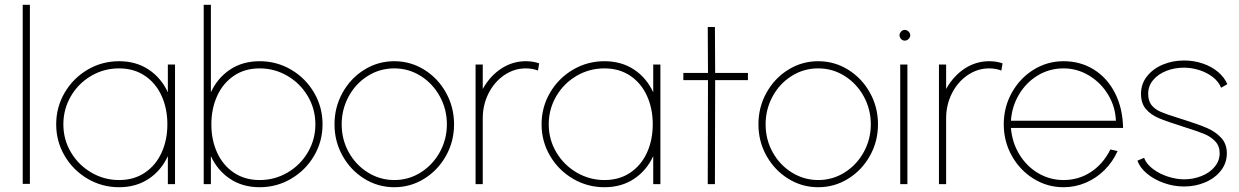

<svg xmlns="http://www.w3.org/2000/svg" viewBox="-20 -770 5183 803"><path d="M75 -750H105V-1H75Z M712 -500V0H682V-117Q654 -56.5 601.5 -21.8Q549 13 478 13Q406.5 13 346.2 -22.5Q286 -58 250.5 -118.2Q215 -178.5 215 -250Q215 -322 250.5 -382.5Q286 -443 346.2 -478.5Q406.5 -514 478 -514Q549 -514 601.5 -479.2Q654 -444.5 682 -384V-500ZM478 -17Q540.5 -17 586.2 -48Q632 -79 656 -132Q680 -185 680 -250Q680 -316 655.8 -369.2Q631.5 -422.5 585.8 -453.2Q540 -484 478 -484Q414.5 -484 361 -452.5Q307.5 -421 276.2 -367.2Q245 -313.5 245 -250Q245 -186 277 -132.5Q309 -79 362.5 -48Q416 -17 478 -17Z M1066 -514Q1137.5 -514 1197.8 -478.5Q1258 -443 1293.5 -382.5Q1329 -322 1329 -250Q1329 -178.5 1293.5 -118.2Q1258 -58 1197.8 -22.5Q1137.5 13 1066 13Q995 13 942.5 -21.8Q890 -56.5 862 -117V0H832V-750H862V-384Q890 -444.5 942.5 -479.2Q995 -514 1066 -514ZM1066 -17Q1129.5 -17 1183 -48.5Q1236.5 -80 1267.8 -133.5Q1299 -187 1299 -250Q1299 -314.5 1267 -368.2Q1235 -422 1181.5 -453Q1128 -484 1066 -484Q1003.5 -484 957.8 -452.8Q912 -421.5 888 -368.2Q864 -315 864 -250Q864 -184.5 888.2 -131.5Q912.5 -78.5 958.2 -47.8Q1004 -17 1066 -17Z M1629 13Q1561 13 1503.8 -22.5Q1446.5 -58 1412.8 -118.2Q1379 -178.5 1379 -250Q1379 -322 1412.8 -382.5Q1446.5 -443 1503.8 -478.5Q1561 -514 1629 -514Q1697 -514 1754.2 -478.5Q1811.5 -443 1845.2 -382.5Q1879 -322 1879 -250Q1879 -178.5 1845.2 -118.2Q1811.5 -58 1754.2 -22.5Q1697 13 1629 13ZM1629 -17Q1689.5 -17 1740 -49Q1790.5 -81 1819.8 -134.5Q1849 -188 1849 -250Q1849 -312.5 1819.8 -366.2Q1790.5 -420 1740 -452Q1689.5 -484 1629 -484Q1568 -484 1517.5 -452Q1467 -420 1438 -366.2Q1409 -312.5 1409 -250Q1409 -186 1438.8 -132.8Q1468.5 -79.5 1519.2 -48.2Q1570 -17 1629 -17Z M2230 -475Q2206 -484 2179 -484Q2130.5 -484 2089 -455.8Q2047.5 -427.5 2023.2 -379.5Q1999 -331.5 1999 -275V0H1969V-500H1999V-398Q2030 -453 2077 -483.5Q2124 -514 2179 -514Q2194 -514 2208.2 -511.8Q2222.5 -509.5 2235 -505Z M2742 -500V0H2712V-117Q2684 -56.5 2631.5 -21.8Q2579 13 2508 13Q2436.5 13 2376.2 -22.5Q2316 -58 2280.5 -118.2Q2245 -178.5 2245 -250Q2245 -322 2280.5 -382.5Q2316 -443 2376.2 -478.5Q2436.5 -514 2508 -514Q2579 -514 2631.5 -479.2Q2684 -444.5 2712 -384V-500ZM2508 -17Q2570.5 -17 2616.2 -48Q2662 -79 2686 -132Q2710 -185 2710 -250Q2710 -316 2685.8 -369.2Q2661.5 -422.5 2615.8 -453.2Q2570 -484 2508 -484Q2444.5 -484 2391 -452.5Q2337.5 -421 2306.2 -367.2Q2275 -313.5 2275 -250Q2275 -186 2307 -132.5Q2339 -79 2392.5 -48Q2446 -17 2508 -17Z M2971 -435 2970 0H2940L2941 -435H2838V-465H2941L2940 -657H2970L2971 -465H3108V-435Z M3402 13Q3334 13 3276.8 -22.5Q3219.5 -58 3185.8 -118.2Q3152 -178.5 3152 -250Q3152 -322 3185.8 -382.5Q3219.5 -443 3276.8 -478.5Q3334 -514 3402 -514Q3470 -514 3527.2 -478.5Q3584.5 -443 3618.2 -382.5Q3652 -322 3652 -250Q3652 -178.5 3618.2 -118.2Q3584.5 -58 3527.2 -22.5Q3470 13 3402 13ZM3402 -17Q3462.5 -17 3513 -49Q3563.5 -81 3592.8 -134.5Q3622 -188 3622 -250Q3622 -312.5 3592.8 -366.2Q3563.5 -420 3513 -452Q3462.5 -484 3402 -484Q3341 -484 3290.5 -452Q3240 -420 3211 -366.2Q3182 -312.5 3182 -250Q3182 -186 3211.8 -132.8Q3241.5 -79.5 3292.2 -48.2Q3343 -17 3402 -17Z M3775 -500V0H3745V-500ZM3764 -600Q3758 -600 3753 -603.2Q3748 -606.5 3745 -611.8Q3742 -617 3742 -622Q3742 -628 3745 -633.2Q3748 -638.5 3753 -641.8Q3758 -645 3764 -645Q3770 -645 3775.2 -641.8Q3780.5 -638.5 3783.8 -633.2Q3787 -628 3787 -622Q3787 -617 3783.8 -611.8Q3780.5 -606.5 3775.2 -603.2Q3770 -600 3764 -600Z M4168 -475Q4144 -484 4117 -484Q4068.5 -484 4027 -455.8Q3985.5 -427.5 3961.2 -379.5Q3937 -331.5 3937 -275V0H3907V-500H3937V-398Q3968 -453 4015 -483.5Q4062 -514 4117 -514Q4132 -514 4146.2 -511.8Q4160.5 -509.5 4173 -505Z M4428 13Q4360 13 4302.8 -22.5Q4245.5 -58 4211.8 -118.2Q4178 -178.5 4178 -250Q4178 -322 4211.8 -382.5Q4245.5 -443 4302.8 -478.5Q4360 -514 4428 -514Q4499 -514 4555 -479Q4611 -444 4643.2 -380.8Q4675.5 -317.5 4677 -235H4208Q4213 -173.5 4243.5 -123.8Q4274 -74 4322.5 -45.5Q4371 -17 4428 -17Q4491.5 -17 4542.8 -50.8Q4594 -84.5 4624 -145L4654 -138Q4634 -93.5 4599.8 -59.2Q4565.5 -25 4521.2 -6Q4477 13 4428 13ZM4647 -265Q4645 -323 4615 -373.2Q4585 -423.5 4535.2 -453.8Q4485.5 -484 4428 -484Q4369.5 -484 4320.8 -454.8Q4272 -425.5 4242 -375.2Q4212 -325 4208 -265Z M4932 10Q4889.5 10 4848.2 -4.5Q4807 -19 4777.2 -43.8Q4747.5 -68.5 4737 -98L4765 -110Q4765.5 -109.5 4765.8 -108.8Q4766 -108 4766 -107Q4776.5 -82 4803.8 -62Q4831 -42 4865.8 -31Q4900.5 -20 4932 -20Q4971 -20 5005.2 -33.8Q5039.5 -47.5 5060.2 -72.5Q5081 -97.5 5081 -129Q5081 -159 5062.8 -178.5Q5044.5 -198 5017.8 -209.2Q4991 -220.5 4944.5 -235Q4941.5 -236 4938.2 -237Q4935 -238 4932 -239Q4860.5 -261.5 4826.2 -276Q4792 -290.5 4772 -314.5Q4752 -338.5 4752 -378Q4752 -419 4777 -450.8Q4802 -482.5 4843.2 -499.8Q4884.5 -517 4932 -517Q4973 -517 5010 -504.5Q5047 -492 5074 -469.2Q5101 -446.5 5113 -418L5087 -403Q5077 -428.5 5052.5 -447.5Q5028 -466.5 4996 -476.8Q4964 -487 4932 -487Q4892 -487 4857.8 -473.5Q4823.5 -460 4802.8 -435.2Q4782 -410.5 4782 -378Q4782 -348 4796 -330.5Q4810 -313 4834 -302.5Q4858 -292 4907 -277Q4913 -275 4919.2 -273Q4925.5 -271 4932 -269Q4994 -249.5 5029 -234.2Q5064 -219 5087.5 -193.5Q5111 -168 5111 -129Q5111 -88 5086 -56.2Q5061 -24.5 5020 -7.2Q4979 10 4932 10Z"/></svg>

Font: Urbanist
Style: Regular
Weight: 400
Designer: Corey Hu
Foundry: Corey Hu
Version: Version 1.2; befe77262ef67d88f1d94aa3d2e49ef1327b4483